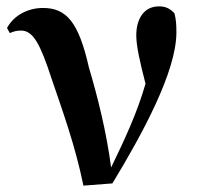

<svg xmlns="http://www.w3.org/2000/svg" viewBox="-20 -573 623 603"><path d="M242 10 333 3C427 -152 534 -348 534 -471C534 -496 533 -511 528 -531C514 -546 501 -553 479 -553C433 -553 408 -515 408 -462C408 -429 419 -380 437 -310C411 -220 375 -142 329 -47C314 -161 286 -271 259 -362C227 -503 189 -548 115 -548C69 -548 24 -526 2 -485L11 -469C21 -474 32 -477 46 -477C84 -477 106 -436 142 -326C176 -226 216 -117 242 10Z"/></svg>

Font: Noto Serif KR
Style: Bold
Weight: 700
Designer: Ryoko NISHIZUKA 西塚涼子 (kana & ideographs); Frank Grießhammer (Latin, Greek & Cyrillic); Wenlong ZHANG 张文龙 (bopomofo); San
Foundry: Adobe
Version: Version 2.001;hotconv 1.1.0;makeotfexe 2.6.0